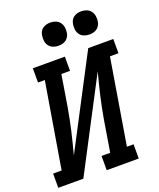

<svg xmlns="http://www.w3.org/2000/svg" viewBox="-178 -1063 965 1166"><g transform="rotate(-20 304.5 -480.0)"><path d="M-7 0V-92H48L140 -643H96V-735H303V-643H247L214 -441Q208 -405 200.5 -368.5Q193 -332 185 -296Q177 -260 167.5 -224Q158 -188 149 -152L454 -735H616V-643H561L470 -92H513V0H306V-92H362L395 -294Q401 -330 408.5 -366.5Q416 -403 424 -439Q432 -475 441.5 -511Q451 -547 460 -583L155 0ZM490 -810Q472 -810 455.5 -816.5Q439 -823 429 -836.5Q419 -850 416.5 -867.5Q414 -885 417 -903Q419 -916 425 -927.5Q431 -939 442 -946.5Q453 -954 465.5 -957Q478 -960 490 -960Q508 -960 524.5 -953.5Q541 -947 551 -933.5Q561 -920 564 -902.5Q567 -885 564 -867Q562 -854 555.5 -842.5Q549 -831 538.5 -823.5Q528 -816 515.5 -813Q503 -810 490 -810ZM290 -810Q272 -810 255.5 -816.5Q239 -823 229 -836.5Q219 -850 216.5 -867.5Q214 -885 217 -903Q219 -916 225 -927.5Q231 -939 242 -946.5Q253 -954 265.5 -957Q278 -960 290 -960Q308 -960 324.5 -953.5Q341 -947 351 -933.5Q361 -920 364 -902.5Q367 -885 364 -867Q362 -854 355.5 -842.5Q349 -831 338.5 -823.5Q328 -816 315.5 -813Q303 -810 290 -810Z"/></g></svg>

Font: Iosevka Slab SmBdExObl
Style: Regular
Weight: 600
Width: 7
Italic angle: -9°
Monospace: yes
Designer: Belleve Invis
Foundry: Belleve Invis
Version: Version 11.1.0; ttfautohint (v1.8.3)